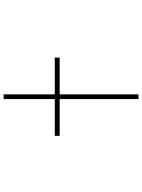

<svg xmlns="http://www.w3.org/2000/svg" viewBox="115 -908 770 1040"><g transform="rotate(90 500.0 -388.0)"><path d="M491.2 -22.5V-299.8H292V-326.2H491.2V-752.9H516.6V-326.2H715.8V-299.8H516.6V-22.5Z"/></g></svg>

Font: Mgen+ 1m thin
Style: Regular
Weight: 100
Designer: [Source Han Sans]
Ryoko NISHIZUKA  (kana & ideographs); Paul D. Hunt (Latin, Greek & Cyrillic); Wenlong ZHANG  (bopomofo
Version: Version 1.059.20150602